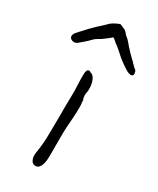

<svg xmlns="http://www.w3.org/2000/svg" viewBox="-222 -800 715 867"><g transform="rotate(30 136.0 -367.0)"><path d="M239 -650Q255 -634 258 -631Q260 -629 265 -625Q270 -620 275 -614Q280 -610 284 -605Q288 -601 291 -599Q300 -594 301 -583Q304 -571 297 -567Q294 -565 289 -565L279 -567Q267 -571 240 -590Q213 -609 181 -639Q167 -651 157 -657V-658Q144 -669 140 -672Q137 -673 136 -672Q133 -669 128 -665Q123 -661 115 -655L99 -643Q91 -637 78 -630Q67 -624 58 -614Q50 -605 36 -593Q25 -584 15 -575Q4 -565 -6 -565Q-8 -565 -12 -566Q-15 -566 -18 -568Q-22 -569 -26 -573Q-30 -579 -30 -584V-585Q-28 -597 -20 -605Q-14 -611 -6 -621L-3 -624H-2L-1 -626Q21 -651 36 -665Q50 -679 65 -692Q79 -705 84 -710Q89 -716 95 -720Q101 -725 109 -729Q117 -733 123 -736Q130 -739 133 -740Q137 -741 142 -738Q146 -736 153 -733Q161 -731 168 -725Q175 -719 179 -713Q183 -708 190 -703Q198 -697 206 -687Q219 -671 239 -650ZM161 -360V-350V-349L163 -332V-323Q163 -292 161 -266L158 -226Q156 -199 156 -168V-68Q156 -58 155 -45Q154 -32 150 -20Q147 -9 139 -1Q133 6 122 6Q108 6 101 -6Q94 -19 94 -31Q94 -46 97 -60Q104 -108 104 -153Q104 -199 105 -247Q105 -273 105 -298Q106 -324 106 -351V-379L104 -434V-462Q104 -470 107 -480Q110 -488 117 -488H122L127 -484Q130 -483 133 -483L134 -482Q142 -477 147 -469Q152 -460 155 -449.5Q158 -439 159 -427V-406L156 -388V-387V-379Q156 -377 157 -371Q157 -364 161 -360Z"/></g></svg>

Font: ToneOZ-Pinyin-Tsuipita-TC
Style: Regular
Weight: 400
Designer: ÂÆ£ÂøóÂáåJeffrey Xuan(jeffreyx@gmail.com, ToneOZ.com) ÈòøÂù§(cjkFonts)
Foundry: ToneOZ
Version: Version 0.24071